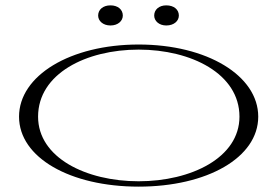

<svg xmlns="http://www.w3.org/2000/svg" viewBox="-20 -681 1035 716"><path d="M497 15C752 15 943 -93 943 -246C943 -399 752 -515 497 -515C242 -515 51 -399 51 -246C51 -93 242 15 497 15ZM497 -5C301 -5 122 -93 122 -246C122 -406 301 -496 497 -496C693 -496 873 -406 873 -246C873 -93 693 -5 497 -5ZM392 -586C420 -586 438 -603 438 -623C438 -645 420 -661 392 -661C364 -661 346 -645 346 -623C346 -603 364 -586 392 -586ZM600 -586C629 -586 647 -603 647 -623C647 -645 629 -661 600 -661C573 -661 555 -645 555 -623C555 -603 573 -586 600 -586Z"/></svg>

Font: Sprat Extended Light
Style: Regular
Weight: 300
Width: 9
Designer: Ethan Nakache
Foundry: Collletttivo
Version: Version 2.000;Glyphs 3.2 (3217)